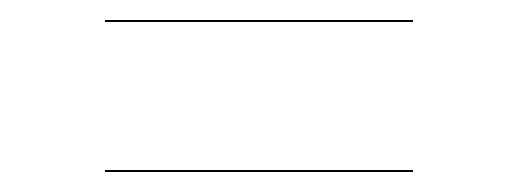

<svg xmlns="http://www.w3.org/2000/svg" viewBox="-20 -427 518 192"><path d="M85 -407H393V-405H85ZM85 -257H393V-255H85Z"/></svg>

Font: FiraGO Two
Style: Regular
Weight: 100
Designer: bBox Type
Foundry: bBox Type GmbH
Version: Version 1.001